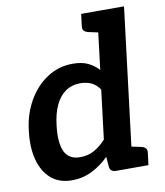

<svg xmlns="http://www.w3.org/2000/svg" viewBox="-84 -813 762 889"><g transform="rotate(-10 297.0 -368.5)"><path d="M182.6 7.6Q123.5 7.6 85 -25.6Q46.6 -58.7 31 -118.1Q15.5 -177.4 25.5 -255.4Q34.5 -330.6 68.8 -390.9Q103.2 -451.3 157.2 -487.3Q211.3 -523.4 278.7 -523.4Q321.7 -523.4 350.2 -509.7Q378.6 -496 399.9 -473.1L432.8 -743.8H559.4L468.2 0H390.7Q365 0 361.3 -23L357.3 -72Q321.6 -35.9 278 -14.2Q234.3 7.6 182.6 7.6ZM238.3 -91.2Q276 -91.2 304.7 -107.2Q333.5 -123.2 360.3 -152.3L388.6 -383Q370.9 -408 348.3 -418.2Q325.6 -428.3 297 -428.3Q258.1 -428.3 228.9 -408.4Q199.6 -388.5 181.1 -349.8Q162.6 -311.2 156.2 -255.4Q146.3 -175.2 165.9 -133.2Q185.5 -91.2 238.3 -91.2ZM457.1 -743.8 432.5 -643.1 376.6 -655.1Q362.9 -658.2 356 -665.2Q349.1 -672.2 350.7 -685.7L357.9 -743.8ZM443.9 0 469 -100.8 525 -88.8Q538.5 -85.6 545.2 -78.6Q551.9 -71.6 550.3 -58.1L543.1 0Z"/></g></svg>

Font: Aleo
Style: Italic
Weight: 400
Italic angle: -7°
Designer: Alessio Laiso
Foundry: Alessio Laiso
Version: Version 2.001;gftools[0.9.29]